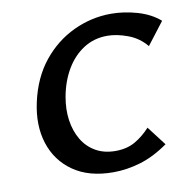

<svg xmlns="http://www.w3.org/2000/svg" viewBox="-77 -748 839 839"><g transform="rotate(-10 342.0 -329.0)"><path d="M360 13Q252 13 182.5 -35.5Q113 -84 87 -165.5Q61 -247 83 -347Q106 -452 164 -524Q222 -596 302 -633.5Q382 -671 469 -671Q526 -671 585 -654Q644 -637 684 -602L608 -503Q575 -543 526.5 -561Q478 -579 436 -579Q377 -579 330.5 -549Q284 -519 253.5 -467Q223 -415 211 -349Q201 -294 208 -245Q215 -196 237.5 -158Q260 -120 297.5 -98.5Q335 -77 385 -77Q436 -77 472.5 -98Q509 -119 540 -153L605 -68Q541 -23 480 -5Q419 13 360 13Z"/></g></svg>

Font: Ysabeau
Style: Bold Italic
Weight: 700
Italic angle: -12°
Designer: Christian Thalmann (Catharsis Fonts)
Version: Version 2.002